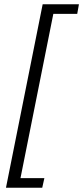

<svg xmlns="http://www.w3.org/2000/svg" viewBox="-20 -728 390 900"><path d="M180 -708 8 152H178L188 107H76L230 -663H342L350 -708Z"/></svg>

Font: Cambridge Sans Italic
Style: Regular
Weight: 400
Italic angle: -11°
Version: Version 2.000;PS 002.000;hotconv 1.0.88;makeotf.lib2.5.64775